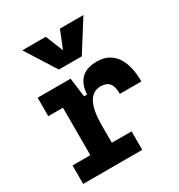

<svg xmlns="http://www.w3.org/2000/svg" viewBox="-182 -898 950 1020"><g transform="rotate(-30 293.0 -388.0)"><path d="M272 -222.7C272 -337.9 303.7 -402.8 368.2 -402.8C417.5 -402.8 439 -377.9 439 -316.9H570.8C570.8 -452.6 516.6 -527.3 418.5 -527.3C335 -527.3 291.5 -485.8 286.1 -400.9H267.6L252.4 -517.6H50.3V-404.3H140.1V-113.3H30.8V0H393.1V-113.3H272ZM222.7 -590.8H363.3L480.5 -776.4H336.4L293 -668.5L249.5 -776.4H105.5Z"/></g></svg>

Font: Cascadia Mono NF
Style: Bold
Weight: 700
Monospace: yes
Designer: Aaron Bell
Foundry: Saja Typeworks
Version: Version 2404.023